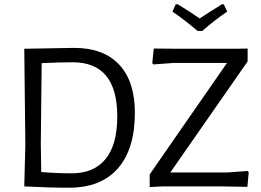

<svg xmlns="http://www.w3.org/2000/svg" viewBox="-20 -868 1214 894"><path d="M1022 -848 1038 -814Q975 -771 922 -724H900Q835 -779 783 -814L798 -848H808Q871 -809 910 -782Q936 -800 1013 -848ZM325 -645Q462 -645 535 -567Q608 -489 608 -343Q608 -174 529 -84Q450 6 302 6Q204 6 94 0H93L98 -193L93 -641H94ZM1133 -642V-582L773 -65H1039L1134 -72L1138 -66L1132 2L1015 0H734L677 3V-56L1037 -575H790L694 -568L689 -574L696 -642L806 -641H1083ZM170 -200 172 -67Q244 -61 315 -61Q417 -61 471.5 -127.5Q526 -194 526 -326Q526 -578 319 -578Q254 -578 174 -574Z"/></svg>

Font: Alegreya Sans SC
Style: Regular
Weight: 400
Designer: Juan Pablo del Peral
Foundry: Huerta Tipografica
Version: Version 2.007